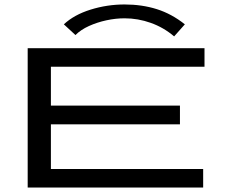

<svg xmlns="http://www.w3.org/2000/svg" viewBox="-20 -840 1040 860"><path d="M104 0V-624H896V-541H208V-367H786V-283H208V-83H890V0ZM318 -683 266 -731Q312 -774 386 -797Q460 -820 538 -820Q616 -820 682.5 -799Q749 -778 808 -731L760 -677Q713 -717 655.5 -737.5Q598 -758 538 -758Q498 -758 456.5 -749Q415 -740 378.5 -723.5Q342 -707 318 -683Z"/></svg>

Font: Inconsolata UltraExpanded Medium
Style: Regular
Weight: 500
Width: 9
Monospace: yes
Designer: Raph Levien, Cyreal, Brenton Simpson
Foundry: Raph Levien, Cyreal, Google
Version: Version 3.001; ttfautohint (v1.8.2.53-6de2)